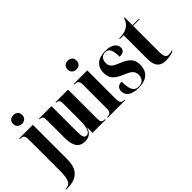

<svg xmlns="http://www.w3.org/2000/svg" viewBox="-117 -1338 2148 2148"><g transform="rotate(-45 957.5 -263.5)"><path d="M152 -629C190 -629 224 -651 224 -698C224 -747 190 -767 152 -767C113 -767 81 -747 81 -698C81 -651 113 -629 152 -629ZM-18 240H0C133 240 230 188 230 9V-536H14V-526H18C54 -526 81 -517 81 -459V51C81 189 49 230 -12 230H-18Z M512 10C584 10 622 -27 637 -86H639V0H845V-10H841C799 -10 787 -24 787 -76V-536H588V-526H590C627 -526 638 -511 638 -458V-190C638 -83 614 -25 572 -25C537 -25 525 -52 525 -130V-536H327V-526H329C366 -526 378 -510 378 -456V-183C378 -48 424 10 512 10Z M1013 -629C1052 -629 1084 -651 1084 -698C1084 -747 1052 -767 1013 -767C974 -767 943 -747 943 -698C943 -651 974 -629 1013 -629ZM879 0H1155V-10H1145C1111 -10 1091 -24 1091 -81V-536H876V-526H890C923 -526 944 -512 944 -458V-83C944 -25 924 -10 889 -10H879Z M1368 10C1492 10 1556 -58 1556 -161C1556 -260 1496 -299 1411 -334C1334 -365 1295 -385 1295 -449C1295 -515 1338 -538 1377 -538C1432 -538 1455 -496 1455 -387C1513 -387 1538 -409 1538 -449C1538 -501 1495 -548 1387 -548C1274 -548 1200 -496 1200 -385C1200 -293 1250 -253 1347 -213C1416 -183 1464 -162 1464 -93C1464 -30 1425 0 1370 0C1301 0 1274 -50 1274 -175C1230 -175 1194 -158 1194 -101C1194 -42 1234 10 1368 10Z M1793 10C1855 10 1898 -5 1918 -15V-25C1895 -18 1877 -15 1862 -15C1823 -15 1806 -41 1806 -105V-526H1910V-536H1806V-660H1796C1785 -616 1760 -584 1723 -563C1691 -545 1649 -536 1597 -536V-526H1657V-148C1657 -31 1709 10 1793 10Z"/></g></svg>

Font: Noto Serif Display ExtraCondensed ExtraBold
Style: Regular
Weight: 800
Width: 2
Designer: Monotype Design Team
Foundry: Monotype Imaging Inc.
Version: Version 2.009